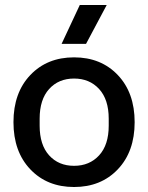

<svg xmlns="http://www.w3.org/2000/svg" viewBox="-20 -740 594 770"><path d="M452.5 -61Q385 10 277 10Q169 10 101.5 -61Q34 -132 34 -250Q34 -368 101.5 -439Q169 -510 277 -510Q385 -510 452.5 -439Q520 -368 520 -250Q520 -132 452.5 -61ZM139 -236Q139 -159 177 -117Q215 -75 277 -75Q339 -75 377.5 -117Q416 -159 416 -236V-264Q416 -341 377.5 -383Q339 -425 277 -425Q215 -425 177 -383Q139 -341 139 -264ZM227 -564 300 -720H408L325 -564Z"/></svg>

Font: TASA Orbiter Display Medium
Style: Regular
Weight: 500
Designer: Weizhong Zhang
Version: Version 1.000;Glyphs 3.1.2 (3151)